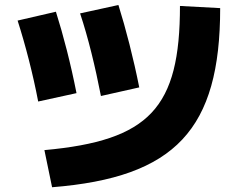

<svg xmlns="http://www.w3.org/2000/svg" viewBox="-20 -746 978 783"><path d="M161.1 -133.8 192.4 17.6C694.3 -22.5 877.9 -217.8 877.9 -712.9L713.9 -721.7C713.9 -305.7 589.8 -172.9 161.1 -133.8ZM135.7 -332 292 -366.2C268.6 -485.4 238.3 -602.5 208 -698.2L51.8 -662.1C84 -561.5 114.3 -444.3 135.7 -332ZM391.6 -354.5 547.9 -389.6C524.4 -507.8 493.2 -628.9 462.9 -725.6L306.6 -691.4C339.8 -591.8 368.2 -474.6 391.6 -354.5Z"/></svg>

Font: Pretendard Black
Style: Regular
Weight: 900
Designer: Base glyphs from Inter by Rasmus Andersson; Hangeul glyphs from Noto Sans CJK(Source Han Sans) by Jang Soo-young and Kan
Foundry: Kil Hyung-jin
Version: Version 1.309;Glyphs 3.2 (3225)